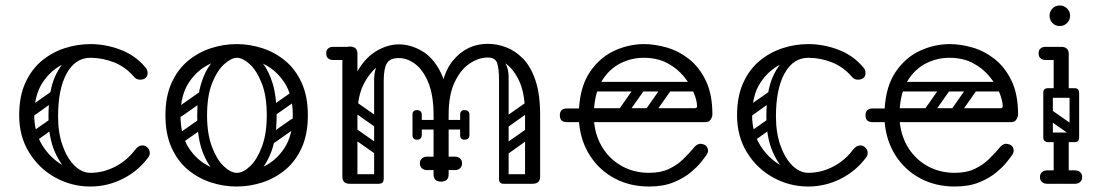

<svg xmlns="http://www.w3.org/2000/svg" viewBox="-20 -671 4003 701"><path d="M508 -384Q501 -380 492 -380Q478 -380 469 -391Q438 -427 396 -443.5Q354 -460 310 -460Q261 -460 213.5 -438Q166 -416 135.5 -369.5Q105 -323 105 -250Q105 -188 134.5 -140.5Q164 -93 211 -66.5Q258 -40 310 -40Q357 -40 400.5 -62.5Q444 -85 474 -125Q486 -140 499 -140Q509 -140 515 -135Q527 -126 527 -112Q527 -104 521 -96Q484 -46 428 -18Q372 10 310 10Q242 10 182.5 -22.5Q123 -55 86.5 -114Q50 -173 50 -250Q50 -319 72.5 -368.5Q95 -418 132.5 -449Q170 -480 216 -495Q262 -510 310 -510Q366 -510 420 -489.5Q474 -469 511 -425Q519 -416 519 -404Q519 -390 508 -384ZM81 -157Q71 -172 85 -181L162 -235Q177 -245 186 -231Q197 -216 183 -207L106 -152Q100 -148 93 -149Q86 -150 81 -157ZM81 -255Q71 -270 85 -279L162 -333Q177 -343 186 -329Q197 -314 183 -305L106 -250Q100 -246 93 -247Q86 -248 81 -255ZM307 -6Q273 -8 238.5 -35.5Q204 -63 180.5 -116Q157 -169 157 -245Q157 -338 180.5 -390.5Q204 -443 238.5 -464.5Q273 -486 307 -486L310 -460Q255 -460 223.5 -403Q192 -346 192 -246Q192 -186 208.5 -139.5Q225 -93 252 -66.5Q279 -40 310 -40Z M844 10Q796 10 750 -5Q704 -20 666.5 -51Q629 -82 606.5 -131.5Q584 -181 584 -250Q584 -319 606.5 -368.5Q629 -418 666.5 -449Q704 -480 750 -495Q796 -510 844 -510Q892 -510 938 -495Q984 -480 1021.5 -449Q1059 -418 1081.5 -368.5Q1104 -319 1104 -250Q1104 -181 1081.5 -131.5Q1059 -82 1021.5 -51Q984 -20 938 -5Q892 10 844 10ZM844 -40Q894 -40 941 -62Q988 -84 1018.5 -130.5Q1049 -177 1049 -250Q1049 -323 1018.5 -369.5Q988 -416 941 -438Q894 -460 844 -460Q795 -460 747.5 -438Q700 -416 669.5 -369.5Q639 -323 639 -250Q639 -177 669.5 -130.5Q700 -84 747.5 -62Q795 -40 844 -40ZM845 -4Q814 -4 780 -29Q746 -54 723 -108Q700 -162 700 -250Q700 -318 714 -364.5Q728 -411 750 -438.5Q772 -466 797.5 -478Q823 -490 845 -490V-460Q825 -460 799 -437Q773 -414 754.5 -367.5Q736 -321 736 -250Q736 -183 753.5 -136Q771 -89 796.5 -64.5Q822 -40 845 -40ZM845 -4V-40Q868 -40 893.5 -64.5Q919 -89 936.5 -136Q954 -183 954 -250Q954 -321 935.5 -367.5Q917 -414 891.5 -437Q866 -460 845 -460V-490Q868 -490 893 -478Q918 -466 940 -438.5Q962 -411 976 -364.5Q990 -318 990 -250Q990 -162 967 -108Q944 -54 910.5 -29Q877 -4 845 -4ZM647 -249Q632 -238 623 -252Q619 -257 618.5 -264Q618 -271 626 -277L703 -331Q718 -341 728 -327Q732 -321 731.5 -314.5Q731 -308 724 -303ZM649 -152Q634 -141 625 -155Q621 -160 620.5 -167Q620 -174 628 -180L705 -234Q720 -244 730 -230Q734 -224 733.5 -217.5Q733 -211 726 -206ZM983 -249Q968 -238 959 -252Q955 -257 954.5 -264Q954 -271 962 -277L1039 -331Q1054 -341 1064 -327Q1068 -321 1067.5 -314.5Q1067 -308 1060 -303ZM985 -152Q970 -141 961 -155Q957 -160 956.5 -167Q956 -174 964 -180L1041 -234Q1056 -244 1066 -230Q1070 -224 1069.5 -217.5Q1069 -211 1062 -206Z M1250 -250Q1250 -341 1278.5 -398Q1307 -455 1350 -482Q1393 -509 1436 -509Q1480 -509 1522 -484Q1564 -459 1591 -402.5Q1618 -346 1618 -250H1563Q1563 -322 1544.5 -368Q1526 -414 1497 -436.5Q1468 -459 1436 -459Q1405 -459 1370 -436.5Q1335 -414 1310 -368Q1285 -322 1285 -250ZM1257 0Q1230 0 1230 -26V-475Q1230 -501 1257 -501Q1285 -501 1285 -475V-26Q1285 0 1257 0ZM1590 -8Q1563 -8 1563 -34V-274Q1563 -300 1590 -300Q1618 -300 1618 -274V-34Q1618 -8 1590 -8ZM1924 0Q1897 0 1897 -26V-256Q1897 -282 1924 -282Q1952 -282 1952 -256V-26Q1952 0 1924 0ZM1583 -252Q1583 -388 1633.5 -449.5Q1684 -511 1761 -511Q1794 -511 1827.5 -498.5Q1861 -486 1889.5 -457Q1918 -428 1935 -377.5Q1952 -327 1952 -252H1897Q1897 -329 1876 -374.5Q1855 -420 1824 -440.5Q1793 -461 1761 -461Q1727 -461 1694 -438.5Q1661 -416 1639.5 -370Q1618 -324 1618 -252ZM1281 -476Q1279 -463 1272 -459Q1268 -452 1247 -452H1196Q1184 -452 1177 -459Q1171 -465 1171 -476Q1171 -488 1177 -493Q1184 -500 1196 -500H1247Q1258 -500 1264 -498.5Q1270 -497 1271 -495Q1275 -491 1278 -486Q1281 -481 1281 -476ZM1815 -118Q1805 -133 1819 -142L1896 -196Q1911 -206 1920 -192Q1931 -177 1917 -168L1840 -113Q1834 -109 1827 -110Q1820 -111 1815 -118ZM1815 -216Q1805 -231 1819 -240L1896 -294Q1911 -304 1920 -290Q1931 -275 1917 -266L1840 -211Q1834 -207 1827 -208Q1820 -209 1815 -216ZM1819 0Q1802 0 1802 -17V-379Q1802 -396 1819 -396Q1837 -396 1837 -380V-18Q1837 0 1819 0ZM1436 -459Q1404 -459 1392.5 -440Q1381 -421 1381 -376V-281H1346V-379Q1346 -424 1368.5 -451Q1391 -478 1419 -478ZM1761 -461 1765 -479Q1837 -463 1837 -389V-281H1802V-376Q1802 -421 1795 -441Q1788 -461 1761 -461ZM1240 -17Q1240 -35 1258 -35H1361Q1379 -35 1379 -17Q1379 0 1360 0H1257Q1240 0 1240 -17ZM1804 -17Q1804 -35 1822 -35H1925Q1943 -35 1943 -17Q1943 0 1924 0H1821Q1804 0 1804 -17ZM1682 -215Q1682 -198 1665 -198H1511Q1494 -198 1494 -215Q1494 -233 1510 -233H1664Q1682 -233 1682 -215ZM1660 -178V-212Q1660 -221 1664 -225Q1668 -229 1677 -229Q1687 -229 1691 -225Q1694 -222 1694 -213V-179Q1694 -161 1676 -161Q1660 -161 1660 -178ZM1694 -251V-217Q1694 -208 1691 -205Q1687 -201 1677 -201Q1668 -201 1664 -205Q1660 -209 1660 -218V-252Q1660 -269 1676 -269Q1694 -269 1694 -251ZM1486 -178V-212Q1486 -221 1490 -225Q1494 -229 1503 -229Q1508 -229 1511.5 -228Q1515 -227 1517 -225Q1520 -222 1520 -213V-179Q1520 -161 1502 -161Q1486 -161 1486 -178ZM1520 -251V-217Q1520 -208 1517 -205Q1515 -203 1511.5 -202Q1508 -201 1503 -201Q1494 -201 1490 -205Q1486 -209 1486 -218V-252Q1486 -269 1502 -269Q1520 -269 1520 -251ZM1256 -198Q1266 -211 1279 -202L1373 -136Q1387 -127 1376 -111Q1366 -98 1353 -107L1259 -173Q1254 -177 1252.5 -184Q1251 -191 1256 -198ZM1256 -296Q1266 -309 1279 -300L1373 -234Q1387 -225 1376 -209Q1366 -196 1353 -205L1259 -271Q1254 -275 1252.5 -282Q1251 -289 1256 -296ZM1363 0Q1346 0 1346 -17V-349Q1346 -366 1363 -366Q1381 -366 1381 -350V-18Q1381 0 1363 0ZM1267 0Q1250 0 1250 -17V-349Q1250 -366 1267 -366Q1285 -366 1285 -350V-18Q1285 0 1267 0ZM1513 -75Q1513 -86 1520 -92Q1527 -99 1539 -99H1588Q1600 -99 1607 -93Q1614 -86 1614 -75Q1614 -63 1607 -56Q1600 -50 1588 -50H1539Q1527 -50 1520 -57Q1513 -63 1513 -75ZM1667 -75Q1667 -63 1660 -57Q1653 -50 1641 -50H1592Q1581 -50 1573 -56Q1566 -63 1566 -75Q1566 -86 1573 -93Q1581 -99 1592 -99H1641Q1653 -99 1660 -92Q1667 -86 1667 -75Z M2350 10Q2280 10 2224.5 -19.5Q2169 -49 2134.5 -102Q2100 -155 2094 -225H2050Q2024 -225 2024 -250Q2024 -275 2050 -275H2094Q2099 -358 2135 -410Q2171 -462 2223.5 -486Q2276 -510 2332 -510Q2371 -510 2414.5 -497.5Q2458 -485 2495.5 -455.5Q2533 -426 2557 -376.5Q2581 -327 2581 -253Q2581 -245 2575 -235Q2569 -225 2555 -225H2149Q2155 -170 2182 -128.5Q2209 -87 2252.5 -63.5Q2296 -40 2350 -40Q2393 -40 2423 -54.5Q2453 -69 2474 -89.5Q2495 -110 2511 -129Q2517 -137 2523.5 -141.5Q2530 -146 2537 -146Q2541 -146 2546.5 -144.5Q2552 -143 2555 -141Q2565 -134 2565 -120Q2565 -114 2560 -106Q2555 -98 2537 -76Q2525 -61 2501 -41Q2477 -21 2439.5 -5.5Q2402 10 2350 10ZM2149 -276H2517Q2525 -276 2525 -283Q2525 -303 2513 -332.5Q2501 -362 2477 -391.5Q2453 -421 2416.5 -440.5Q2380 -460 2330 -460Q2286 -460 2246.5 -440.5Q2207 -421 2180.5 -380.5Q2154 -340 2149 -276ZM2435 -372H2538V-337H2435ZM2329 -366Q2342 -356 2333 -343L2267 -249Q2258 -235 2242 -246Q2229 -256 2238 -269L2304 -363Q2308 -368 2315 -369.5Q2322 -371 2329 -366ZM2427 -366Q2440 -356 2431 -343L2365 -249Q2356 -235 2340 -246Q2327 -256 2336 -269L2402 -363Q2406 -368 2413 -369.5Q2420 -371 2427 -366ZM2131 -259Q2131 -276 2148 -276H2480Q2497 -276 2497 -259Q2497 -241 2481 -241H2149Q2131 -241 2131 -259ZM2131 -355Q2131 -372 2148 -372H2480Q2497 -372 2497 -355Q2497 -337 2481 -337H2149Q2131 -337 2131 -355Z M3129 -384Q3122 -380 3113 -380Q3099 -380 3090 -391Q3059 -427 3017 -443.5Q2975 -460 2931 -460Q2882 -460 2834.5 -438Q2787 -416 2756.5 -369.5Q2726 -323 2726 -250Q2726 -188 2755.5 -140.5Q2785 -93 2832 -66.5Q2879 -40 2931 -40Q2978 -40 3021.5 -62.5Q3065 -85 3095 -125Q3107 -140 3120 -140Q3130 -140 3136 -135Q3148 -126 3148 -112Q3148 -104 3142 -96Q3105 -46 3049 -18Q2993 10 2931 10Q2863 10 2803.5 -22.5Q2744 -55 2707.5 -114Q2671 -173 2671 -250Q2671 -319 2693.5 -368.5Q2716 -418 2753.5 -449Q2791 -480 2837 -495Q2883 -510 2931 -510Q2987 -510 3041 -489.5Q3095 -469 3132 -425Q3140 -416 3140 -404Q3140 -390 3129 -384ZM2702 -157Q2692 -172 2706 -181L2783 -235Q2798 -245 2807 -231Q2818 -216 2804 -207L2727 -152Q2721 -148 2714 -149Q2707 -150 2702 -157ZM2702 -255Q2692 -270 2706 -279L2783 -333Q2798 -343 2807 -329Q2818 -314 2804 -305L2727 -250Q2721 -246 2714 -247Q2707 -248 2702 -255ZM2928 -6Q2894 -8 2859.5 -35.5Q2825 -63 2801.5 -116Q2778 -169 2778 -245Q2778 -338 2801.5 -390.5Q2825 -443 2859.5 -464.5Q2894 -486 2928 -486L2931 -460Q2876 -460 2844.5 -403Q2813 -346 2813 -246Q2813 -186 2829.5 -139.5Q2846 -93 2873 -66.5Q2900 -40 2931 -40Z M3466 10Q3396 10 3340.5 -19.5Q3285 -49 3250.5 -102Q3216 -155 3210 -225H3166Q3140 -225 3140 -250Q3140 -275 3166 -275H3210Q3215 -358 3251 -410Q3287 -462 3339.5 -486Q3392 -510 3448 -510Q3487 -510 3530.5 -497.5Q3574 -485 3611.5 -455.5Q3649 -426 3673 -376.5Q3697 -327 3697 -253Q3697 -245 3691 -235Q3685 -225 3671 -225H3265Q3271 -170 3298 -128.5Q3325 -87 3368.5 -63.5Q3412 -40 3466 -40Q3509 -40 3539 -54.5Q3569 -69 3590 -89.5Q3611 -110 3627 -129Q3633 -137 3639.5 -141.5Q3646 -146 3653 -146Q3657 -146 3662.5 -144.5Q3668 -143 3671 -141Q3681 -134 3681 -120Q3681 -114 3676 -106Q3671 -98 3653 -76Q3641 -61 3617 -41Q3593 -21 3555.5 -5.5Q3518 10 3466 10ZM3265 -276H3633Q3641 -276 3641 -283Q3641 -303 3629 -332.5Q3617 -362 3593 -391.5Q3569 -421 3532.5 -440.5Q3496 -460 3446 -460Q3402 -460 3362.5 -440.5Q3323 -421 3296.5 -380.5Q3270 -340 3265 -276ZM3551 -372H3654V-337H3551ZM3445 -366Q3458 -356 3449 -343L3383 -249Q3374 -235 3358 -246Q3345 -256 3354 -269L3420 -363Q3424 -368 3431 -369.5Q3438 -371 3445 -366ZM3543 -366Q3556 -356 3547 -343L3481 -249Q3472 -235 3456 -246Q3443 -256 3452 -269L3518 -363Q3522 -368 3529 -369.5Q3536 -371 3543 -366ZM3247 -259Q3247 -276 3264 -276H3596Q3613 -276 3613 -259Q3613 -241 3597 -241H3265Q3247 -241 3247 -259ZM3247 -355Q3247 -372 3264 -372H3596Q3613 -372 3613 -355Q3613 -337 3597 -337H3265Q3247 -337 3247 -355Z M3797 -452Q3785 -452 3778 -459Q3772 -465 3772 -476Q3772 -488 3778 -493Q3785 -500 3797 -500H3848Q3859 -500 3865 -498.5Q3871 -497 3872 -495Q3880 -487 3880 -476Q3879 -465 3873 -459Q3870 -456 3864.5 -454Q3859 -452 3848 -452ZM3789 -170Q3789 -187 3806 -187H3903Q3920 -187 3920 -170Q3920 -152 3904 -152H3806Q3799 -152 3794 -156.5Q3789 -161 3789 -170ZM3854 -3Q3827 -3 3827 -29V-158Q3827 -184 3854 -184Q3882 -184 3882 -158V-29Q3882 -3 3854 -3ZM3854 -314Q3827 -314 3827 -340V-474Q3827 -500 3854 -500Q3882 -500 3882 -474V-340Q3882 -314 3854 -314ZM3789 -332Q3789 -349 3806 -349H3903Q3920 -349 3920 -332Q3920 -314 3904 -314H3806Q3799 -314 3794 -318.5Q3789 -323 3789 -332ZM3794 -267Q3804 -280 3817 -271L3911 -205Q3925 -196 3914 -180Q3904 -167 3891 -176L3797 -242Q3792 -246 3790.5 -253Q3789 -260 3794 -267ZM3902 -153Q3885 -153 3885 -170V-326Q3885 -343 3902 -343Q3920 -343 3920 -327V-171Q3920 -153 3902 -153ZM3806 -153Q3789 -153 3789 -170V-326Q3789 -343 3806 -343Q3824 -343 3824 -327V-171Q3824 -153 3806 -153ZM3777 -25Q3777 -36 3784 -42Q3791 -49 3803 -49H3852Q3864 -49 3871 -43Q3878 -36 3878 -25Q3878 -13 3871 -6Q3864 0 3852 0H3803Q3791 0 3784 -7Q3777 -13 3777 -25ZM3931 -25Q3931 -13 3924 -7Q3917 0 3905 0H3856Q3845 0 3837 -6Q3830 -13 3830 -25Q3830 -36 3837 -43Q3845 -49 3856 -49H3905Q3917 -49 3924 -42Q3931 -36 3931 -25ZM3849 -576Q3833 -576 3822.5 -587Q3812 -598 3812 -614Q3812 -629 3822.5 -640Q3833 -651 3849 -651Q3865 -651 3876 -640Q3887 -629 3887 -614Q3887 -598 3876 -587Q3865 -576 3849 -576Z"/></svg>

Font: Agu Display
Style: Regular
Weight: 400
Designer: Oluwaseun Badejo
Version: Version 1.103